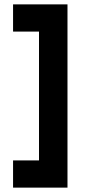

<svg xmlns="http://www.w3.org/2000/svg" viewBox="-20 -732 430 882"><path d="M290 129.9H40V4.9H159.2V-586.9H40V-711.9H290Z"/></svg>

Font: Overpass
Style: Bold
Weight: 700
Designer: Delve Withrington
Foundry: Delve Fonts
Version: Version 1.001